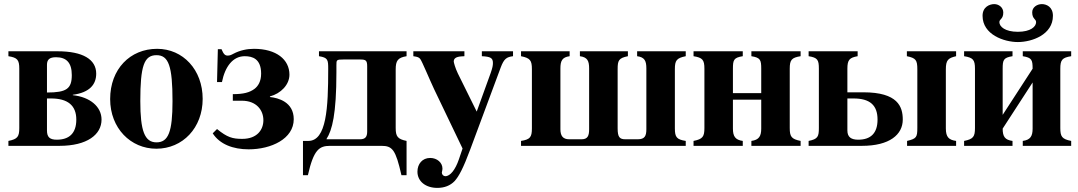

<svg xmlns="http://www.w3.org/2000/svg" viewBox="-20 -711 5255 936"><path d="M21 -461V-437C65 -430 74 -419 74 -376V-87C74 -45 66 -33 21 -24V0H270C405 0 475 -55 475 -128C475 -191 419 -238 335 -247V-249C418 -260 449 -300 449 -352C449 -422 383 -461 261 -461ZM209 -231H229C309 -231 352 -198 352 -128C352 -60 316 -30 257 -30C223 -30 209 -42 209 -75ZM209 -395C209 -421 222 -432 253 -432C304 -432 330 -405 330 -345C330 -278 304 -260 209 -260Z M746 -473C614 -473 517 -374 517 -228C517 -86 617 14 742 14C871 14 968 -88 968 -229C968 -371 872 -473 746 -473ZM743 -442C802 -442 821 -389 821 -218C821 -69 801 -17 743 -17C685 -17 664 -73 664 -218C664 -389 682 -442 743 -442Z M1038 -311H1062C1077 -386 1115 -437 1173 -437C1210 -437 1253 -425 1253 -352C1253 -314 1238 -291 1221 -278C1197 -260 1167 -252 1115 -252V-220H1159C1230 -220 1264 -174 1264 -125C1264 -79 1234 -34 1161 -34C1114 -34 1088 -41 1038 -82L1017 -61C1051 -8 1116 17 1192 17C1302 17 1412 -34 1412 -130C1412 -214 1336 -234 1296 -238V-241C1349 -255 1391 -298 1391 -347C1391 -421 1327 -473 1218 -473C1185 -473 1150 -466 1118 -449C1107 -443 1100 -440 1090 -440C1077 -440 1070 -447 1060 -471H1042Z M1457 -24V143H1481C1509 19 1536 0 1589 0H1840C1893 0 1909 19 1937 143H1962V-24C1919 -33 1909 -45 1909 -87V-372C1909 -415 1919 -430 1962 -437V-461H1535V-437C1579 -430 1580 -419 1580 -375C1580 -185 1572 -24 1483 -24ZM1620 -393C1620 -419 1620 -421 1655 -421H1736C1764 -421 1770 -416 1770 -387V-70C1770 -44 1761 -32 1735 -32H1572V-34C1599 -76 1620 -154 1620 -358Z M2481 -461H2329V-437C2372 -435 2383 -428 2383 -404C2383 -392 2381 -381 2372 -355L2304 -167L2212 -353C2199 -380 2192 -407 2192 -411C2192 -426 2203 -434 2228 -436L2244 -437V-461H1995V-437C2017 -434 2023 -431 2029 -423C2038 -411 2073 -326 2096 -277L2235 13L2217 66C2200 116 2175 148 2151 148C2142 148 2134 140 2134 131C2134 131 2134 128 2135 125C2136 120 2137 115 2137 111C2137 82 2111 59 2077 59C2039 59 2015 88 2015 126C2015 173 2055 205 2112 205C2146 205 2175 194 2196 172C2217 149 2238 110 2273 16L2421 -382C2437 -425 2450 -433 2481 -437Z M3029 -32C3001 -32 2991 -42 2991 -85V-374C2991 -416 2996 -428 3041 -437V-461H2807V-437C2844 -432 2852 -414 2852 -377V-81C2852 -49 2845 -32 2815 -32H2755C2724 -32 2712 -49 2712 -81V-377C2712 -414 2720 -432 2757 -437V-461H2520V-437C2565 -428 2573 -416 2573 -374V-85C2573 -42 2564 -31 2520 -24V0H3323V-24C3279 -31 3270 -42 3270 -85V-374C3270 -416 3278 -428 3323 -437V-461H3086V-437C3123 -432 3131 -414 3131 -377V-81C3131 -48 3123 -32 3089 -32Z M3691 -84C3691 -47 3680 -29 3643 -24V0H3883V-24C3838 -33 3830 -45 3830 -87V-376C3830 -419 3839 -430 3883 -437V-461H3643V-437C3687 -430 3691 -419 3691 -376V-257H3553V-376C3553 -419 3557 -430 3601 -437V-461H3361V-437C3405 -430 3414 -419 3414 -376V-87C3414 -45 3406 -33 3361 -24V0H3601V-24C3564 -29 3553 -47 3553 -84V-225H3691Z M4111 -376C4111 -419 4121 -430 4161 -437V-461H3922V-437C3966 -430 3972 -419 3972 -376V-87C3972 -45 3967 -33 3922 -24V0H4182C4317 0 4381 -55 4381 -128C4381 -191 4357 -261 4189 -261H4111ZM4111 -231H4141C4221 -231 4258 -198 4258 -128C4258 -60 4223 -30 4164 -30C4130 -30 4111 -42 4111 -75ZM4591 -373C4591 -418 4602 -428 4641 -437V-461H4401V-437C4445 -428 4452 -418 4452 -373V-88C4452 -42 4448 -35 4402 -24V0H4641V-24C4606 -29 4591 -42 4591 -85Z M4770 -634C4770 -542 4875 -506 4942 -506C5011 -506 5113 -542 5113 -634C5113 -678 5081 -691 5059 -691C5036 -691 5012 -676 5012 -651C5012 -618 5031 -619 5031 -603C5031 -581 5004 -556 4942 -556C4880 -556 4852 -581 4852 -603C4852 -619 4871 -617 4871 -650C4871 -675 4849 -691 4827 -691C4805 -691 4770 -678 4770 -634ZM5014 -84C5014 -47 5003 -29 4966 -24V0H5202V-24C5157 -33 5149 -45 5149 -87V-376C5149 -419 5158 -430 5202 -437V-461H4966V-437C5010 -430 5014 -419 5014 -376L4868 -151V-376C4868 -419 4872 -430 4916 -437V-461H4680V-437C4724 -430 4733 -419 4733 -376V-87C4733 -45 4725 -33 4680 -24V0H4916V-24C4879 -29 4868 -45 4868 -84L5014 -309Z"/></svg>

Font: XITS Math
Style: Bold
Weight: 700
Designer: MicroPress Inc., with final additions and corrections provided by Coen Hoffman, Elsevier (retired)
Version: Version 1.105